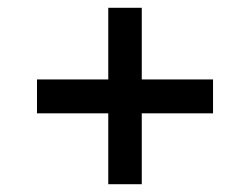

<svg xmlns="http://www.w3.org/2000/svg" viewBox="-20 -543 642 493"><path d="M75 -252V-339H258V-523H344V-339H527V-252H344V-70H258V-252Z"/></svg>

Font: MedMera Sans Display
Style: Regular
Weight: 500
Designer: Kasper Nordkvist
Foundry: UNCUT.wtf
Version: Version 1.300